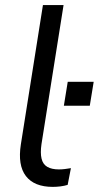

<svg xmlns="http://www.w3.org/2000/svg" viewBox="-20 -725 388 754"><path d="M187.3 8.9Q114.5 8.9 81.8 -33.5Q49 -76 62 -158.5L148.6 -705H229.6L142.9 -159Q137.9 -124.1 143.2 -102Q148.4 -79.8 165.8 -69.7Q183.1 -59.7 211.3 -59.7Q223.4 -59.7 234.9 -61.2Q246.4 -62.7 258.5 -64.7L245.7 1Q232.9 5 217.2 7Q201.6 8.9 187.3 8.9ZM230.8 -309.8 246 -403.7H347.9L332.6 -309.8Z"/></svg>

Font: Nunito Sans 12pt ExtraLight
Style: Italic
Weight: 200
Italic angle: -9°
Designer: Vernon Adams
Foundry: Vernon Adams
Version: Version 3.101;gftools[0.9.27]